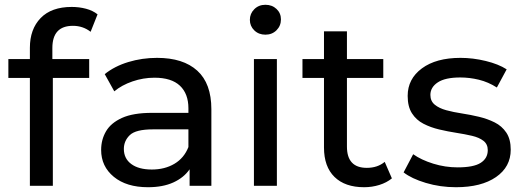

<svg xmlns="http://www.w3.org/2000/svg" viewBox="-20 -777 2185 803"><path d="M105 0V-451H15V-530H105V-577Q105 -655 150 -701.5Q195 -748 280 -748Q311 -748 339.5 -740.5Q368 -733 388 -717L359 -644Q327 -669 285 -669Q199 -669 199 -576V-530H353V-451H201V0Z M773 0V-69Q749 -34 705 -14Q661 6 599 6Q509 6 456 -37.5Q403 -81 403 -150Q403 -193 423.5 -228Q444 -263 490.5 -284Q537 -305 616 -305H768V-324Q768 -385 732.5 -418.5Q697 -452 626 -452Q579 -452 534 -436.5Q489 -421 458 -395L418 -467Q459 -500 516.5 -517.5Q574 -535 637 -535Q746 -535 805 -481.5Q864 -428 864 -320V0ZM768 -162V-236H620Q548 -236 523 -212Q498 -188 498 -154Q498 -114 529 -91Q560 -68 615 -68Q669 -68 709.5 -92Q750 -116 768 -162Z M1042 0V-530H1138V0ZM1090 -632Q1062 -632 1043.5 -650Q1025 -668 1025 -694Q1025 -720 1043.5 -738.5Q1062 -757 1090 -757Q1118 -757 1136.5 -739.5Q1155 -722 1155 -696Q1155 -669 1136.5 -650.5Q1118 -632 1090 -632Z M1503 6Q1423 6 1379 -37Q1335 -80 1335 -160V-451H1245V-530H1335V-646H1431V-530H1583V-451H1431V-164Q1431 -75 1514 -75Q1559 -75 1589 -100L1619 -31Q1597 -13 1566.5 -3.5Q1536 6 1503 6Z M1887 6Q1821 6 1761 -12Q1701 -30 1668 -56L1708 -132Q1742 -108 1792 -92.5Q1842 -77 1894 -77Q1961 -77 1990.5 -96Q2020 -115 2020 -149Q2020 -174 2002 -188Q1984 -202 1954 -209Q1924 -216 1888.5 -221.5Q1853 -227 1817 -235.5Q1781 -244 1751 -259.5Q1721 -275 1703 -303Q1685 -331 1685 -376Q1685 -447 1744.5 -491Q1804 -535 1906 -535Q1958 -535 2011.5 -522Q2065 -509 2099 -487L2058 -411Q2022 -434 1983 -443.5Q1944 -453 1905 -453Q1842 -453 1811 -432.5Q1780 -412 1780 -380Q1780 -354 1798.5 -339Q1817 -324 1846.5 -316Q1876 -308 1912 -302.5Q1948 -297 1983.5 -288.5Q2019 -280 2049 -265Q2079 -250 2097.5 -222.5Q2116 -195 2116 -151Q2116 -79 2054.5 -36.5Q1993 6 1887 6Z"/></svg>

Font: Montserrat Medium
Style: Regular
Weight: 500
Designer: Julieta Ulanovsky
Foundry: Julieta Ulanovsky
Version: Version 9.000; ttfautohint (v1.8.4.7-5d5b)